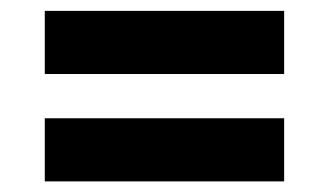

<svg xmlns="http://www.w3.org/2000/svg" viewBox="-20 -430 608 358"><path d="M509.8 -292H63.5V-409.7H509.8ZM509.8 -91.8H63.5V-209.5H509.8Z"/></svg>

Font: Vazirmatn FD Black
Style: Regular
Weight: 900
Designer: Saber Rastikerdar
Foundry: Saber Rastikerdar
Version: Version 33.003